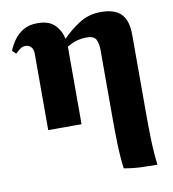

<svg xmlns="http://www.w3.org/2000/svg" viewBox="-80 -545 765 851"><g transform="rotate(-10 302.5 -120.0)"><path d="M110 0V-345Q110 -364 100 -374.5Q90 -385 76 -385Q63 -385 53 -378.5Q43 -372 29 -358L13 -374Q23 -399 39.5 -422Q56 -445 81.5 -460Q107 -475 145 -475Q196 -475 222 -449Q248 -423 256 -385Q286 -417 330 -446Q374 -475 430 -475Q492 -475 521 -445.5Q550 -416 550 -351V-1Q550 58 551.5 117Q553 176 560 235Q523 235 485.5 233.5Q448 232 410 225Q403 169 401.5 112Q400 55 400 -1V-309Q400 -338 391 -356.5Q382 -375 347 -375Q329 -375 308 -370Q287 -365 260 -349V-345V0Z"/></g></svg>

Font: Bona Nova SC
Style: Bold
Weight: 700
Designer: Mateusz Machalski
Foundry: Capitalics
Version: Version 4.001; ttfautohint (v1.8.4.7-5d5b)